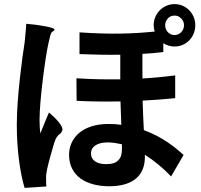

<svg xmlns="http://www.w3.org/2000/svg" viewBox="-20 -869 980 937"><path d="M189 -482C198 -556 209 -625 216 -656C218 -665 222 -682 226 -698C232 -720 243 -713 246 -725C248 -734 173 -748 108 -753C107 -722 102 -685 100 -660C94 -624 85 -559 77 -486C69 -413 62 -332 62 -259C62 -128 80 -19 100 48L206 41C205 26 205 11 205 0C204 -10 207 -30 210 -44C217 -76 230 -123 245 -173C261 -222 276 -207 284 -233C291 -253 248 -296 219 -320C206 -289 190 -252 177 -218C174 -239 173 -266 173 -284C173 -332 180 -409 189 -482ZM864 -779C873 -770 878 -759 878 -746C878 -719 857 -698 832 -698C806 -698 786 -719 786 -746C786 -759 791 -770 799 -779C807 -788 819 -793 832 -793C845 -793 856 -788 864 -779ZM445 -159C459 -169 480 -174 506 -174C528 -174 552 -170 575 -165V-142C575 -119 571 -100 558 -88C546 -74 527 -68 498 -68C453 -68 424 -86 424 -121C424 -137 431 -150 445 -159ZM374 3C410 28 459 40 513 40C635 40 687 -18 687 -102V-114C732 -85 776 -49 815 -8L876 -113C839 -146 776 -200 682 -234C680 -278 677 -326 676 -378C734 -381 789 -385 835 -390V-501C786 -495 732 -489 675 -486V-606C712 -608 745 -611 777 -615V-658C793 -648 812 -642 832 -642C888 -642 933 -687 933 -746C933 -803 888 -849 832 -849C776 -849 730 -803 730 -746C730 -735 732 -724 735 -715C685 -710 631 -706 570 -705C509 -704 443 -706 368 -711V-605C441 -602 508 -601 567 -602V-482C498 -481 427 -482 353 -487L354 -377C427 -373 499 -373 568 -374L572 -260C552 -263 531 -264 509 -264C383 -264 317 -196 317 -113C317 -61 339 -23 374 3Z"/></svg>

Font: GenSekiGothic2 TW B
Style: Regular
Weight: 700
Version: Version 2.100;PS 2.1;hotconv 16.6.51;makeotf.lib2.5.65220 DE